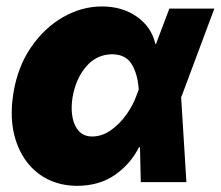

<svg xmlns="http://www.w3.org/2000/svg" viewBox="-20 -573 694 604"><path d="M222.7 11.7Q151.9 11.2 101.8 -26.4Q51.8 -64 30 -130.4Q8.3 -196.8 22.5 -282.2Q36.1 -363.8 77.9 -424.6Q119.6 -485.4 178.2 -519Q236.8 -552.7 300.8 -552.7Q364.7 -552.7 410.6 -520.5Q456.5 -488.3 468.8 -434.6H470.7L512.7 -545.9H654.3L551.8 -271.5L549.8 -267.6L566.4 0H422.9L420.4 -109.9L417 -109.4Q390.6 -57.1 341.8 -22.9Q293 11.2 222.7 11.7ZM208 -265.6Q200.2 -211.4 216.8 -177.5Q233.4 -143.6 269.5 -143.6Q300.3 -143.6 328.4 -163.1Q356.4 -182.6 378.2 -213.4Q399.9 -244.1 411.1 -277.3L416.5 -291.5Q413.1 -340.3 394.3 -371.1Q375.5 -401.9 333 -402.3Q283.2 -401.9 250.5 -363Q217.8 -324.2 208 -265.6Z"/></svg>

Font: Inter Tight Black
Style: Italic
Weight: 900
Italic angle: -9.39999°
Designer: Rasmus Andersson
Foundry: rsms
Version: Version 3.004; ttfautohint (v1.8.4.7-5d5b)